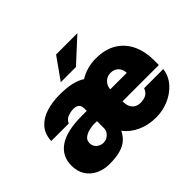

<svg xmlns="http://www.w3.org/2000/svg" viewBox="-154 -967 1220 1220"><g transform="rotate(-45 456.5 -356.5)"><path d="M211.5 10Q163 10 122.2 -9Q81.5 -28 57.2 -64.8Q33 -101.5 33 -155Q33 -239 100 -285.5Q167 -332 308 -332H348V-354Q348 -379 334 -390.5Q320 -402 290.5 -401Q270.5 -400.5 246.5 -391.5Q222.5 -382.5 210.5 -356H53Q56 -417 89.5 -454.8Q123 -492.5 178 -509.8Q233 -527 299.5 -527Q363.5 -527 407.2 -516.2Q451 -505.5 478.5 -486.5Q508 -505.5 544.8 -516.2Q581.5 -527 624 -527Q708.5 -527 765 -492Q821.5 -457 849.8 -396.2Q878 -335.5 878 -259V-214H552Q551.5 -183 561.5 -163.5Q571.5 -144 588.8 -135Q606 -126 627 -126Q653.5 -126 674.8 -136Q696 -146 708 -176H880Q872 -118.5 834.5 -76.8Q797 -35 743.2 -12.5Q689.5 10 632 10Q561 10 505 -15.8Q449 -41.5 413.5 -87.5Q399.5 -56.5 374.5 -34.5Q349.5 -12.5 309.8 -1.2Q270 10 211.5 10ZM280 -113Q299 -113 314 -121.8Q329 -130.5 338.2 -144.5Q347.5 -158.5 348 -175V-240H316.5Q301.5 -240 277.5 -234.2Q253.5 -228.5 234.5 -214.5Q215.5 -200.5 215.5 -175Q215.5 -146 235.2 -129.5Q255 -113 280 -113ZM551 -323H698.5Q698.5 -342.5 690 -359.2Q681.5 -376 665 -386Q648.5 -396 624 -396Q604 -396 587.5 -386Q571 -376 561 -359.2Q551 -342.5 551 -323ZM360.5 -577.5 463.5 -723H655L496.5 -577.5Z"/></g></svg>

Font: Public Sans Thin Black
Style: Regular
Weight: 900
Version: Version 2.001